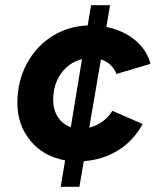

<svg xmlns="http://www.w3.org/2000/svg" viewBox="-20 -720 600 740"><path d="M231 -102Q147 -117 97 -178Q47 -239 47 -323Q47 -407 83 -474Q119 -541 180.5 -580Q242 -619 318 -622L331 -700H404L390 -616Q455 -603 500.5 -565.5Q546 -528 560 -474L429 -435Q412 -477 369 -491L324 -228Q352 -235 375.5 -252Q399 -269 413 -293L530 -242Q493 -176 434.5 -140Q376 -104 303 -99L286 0H214ZM253 -230 296 -492Q247 -480 216 -437.5Q185 -395 185 -335Q185 -297 203 -269Q221 -241 253 -230Z"/></svg>

Font: Oak Sans
Style: Bold Italic
Weight: 700
Italic angle: -9.5°
Foundry: Erik Kennedy, Walven
Version: Version 1.000